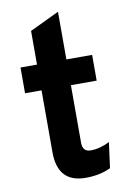

<svg xmlns="http://www.w3.org/2000/svg" viewBox="-84 -774 561 837"><g transform="rotate(-10 196.5 -355.0)"><path d="M227 12Q103 12 103 -123V-397H30V-511H103V-660L233 -722V-511H347V-397H233V-142Q233 -102 269 -102Q310 -102 353 -124L338 -11Q290 12 227 12Z"/></g></svg>

Font: OVRPSS Recut ExtraBold
Style: Regular
Weight: 800
Designer: Giant Group
Foundry: Giant Group
Version: Version 1.001;hotconv 1.0.109;makeotfexe 2.5.65596